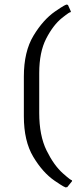

<svg xmlns="http://www.w3.org/2000/svg" viewBox="-20 -670 349 837"><path d="M272 -649H276L289 -620L288 -616Q288 -622 250 -591.5Q212 -561 181.5 -502Q151 -443 151 -351V-178Q151 -79 183 -14Q215 51 254.5 86Q294 121 294 115V120L273 146H269Q269 153 217.5 117.5Q166 82 125 13.5Q84 -55 84 -163V-336Q84 -445 126 -514.5Q168 -584 220 -620Q272 -656 272 -649Z"/></svg>

Font: Sahitya
Style: Regular
Weight: 400
Designer: Juan Pablo del Peral
Foundry: Juan Pablo del Peral (http://www.huertatipografica.com)
Version: Version 1.001;PS 001.000;hotconv 1.0.70;makeotf.lib2.5.58329